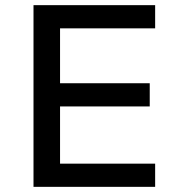

<svg xmlns="http://www.w3.org/2000/svg" viewBox="-20 -725 707 745"><path d="M110 0V-705H582V-615H213V-402H561V-312H213V-90H582V0Z"/></svg>

Font: Nunito Sans 12pt ExtraLight 6pt Medium
Style: Regular
Weight: 500
Version: Version 3.101;gftools[0.9.27]